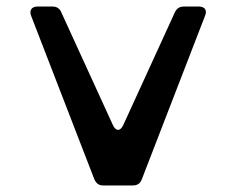

<svg xmlns="http://www.w3.org/2000/svg" viewBox="-20 -567 723 587"><path d="M296 0H386C400 0 409 -6 414 -20L607 -519C614 -536 606 -547 588 -547H543C528 -547 520 -541 514 -528L357 -185C348 -165 334 -165 325 -185L168 -528C163 -541 154 -547 140 -547H95C77 -547 69 -536 75 -519L268 -20C274 -6 282 0 296 0Z"/></svg>

Font: OpenDyslexic3
Style: Regular
Weight: 400
Designer: Abelardo Gonzalez
Version: Version 3.001;PS 003.001;hotconv 1.0.88;makeotf.lib2.5.64775